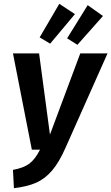

<svg xmlns="http://www.w3.org/2000/svg" viewBox="-20 -972 584 1007"><path d="M325 -200Q291 -122 253.5 -78Q216 -34 169 -13.5Q122 7 53 15L48 -81Q103 -91 133.5 -113.5Q164 -136 190 -187H147L48 -692H185L242 -266L401 -692H544ZM373 -898 243 -743 188 -776 291 -952ZM520 -888 386 -737 332 -771 440 -945Z"/></svg>

Font: Fira Sans Compressed SemiBold
Style: Italic
Weight: 600
Width: 1
Italic angle: -8°
Designer: bBox Type GmbH & Carrois Corporate GbR & Edenspiekermann AG
Foundry: bBox Type GmbH & Carrois Corporate GbR & Edenspiekermann AG
Version: Version 4.301